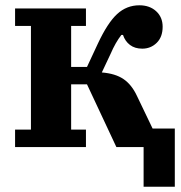

<svg xmlns="http://www.w3.org/2000/svg" viewBox="-20 -556 685 726"><path d="M523 0H420L309 -237H249V-66H305V0H37V-66H97V-458H37V-524H305V-458H249V-303H309L350 -391Q387 -470 423 -503Q459 -536 507 -536Q546 -536 570.5 -513.5Q595 -491 595 -455Q595 -416 572.5 -394Q550 -372 518 -372Q490 -372 471.5 -386Q453 -400 445 -424H439Q417 -396 398 -352L365 -282Q416 -278 447 -257Q478 -236 498 -193L557 -70H641V150H523Z"/></svg>

Font: IBM Plex Serif
Style: Bold
Weight: 700
Designer: Mike Abbink, Paul van der Laan, Pieter van Rosmalen
Foundry: Bold Monday
Version: Version 2.008